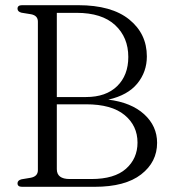

<svg xmlns="http://www.w3.org/2000/svg" viewBox="-20 -720 656 740"><path d="M585.5 -169.5Q585.5 -95.5 524 -47.8Q462.5 0 344.5 0H65Q47.5 0 47.5 -13.5Q47.5 -25 63 -29L99 -35Q126 -40.5 126 -64V-636.5Q126 -660 100 -665L63 -671Q47.5 -675 47.5 -686.5Q47.5 -700 65 -700H281.5Q410 -700 478 -645Q546 -590 546 -502.5Q546 -443 509.2 -398Q472.5 -353 397.5 -336Q486 -325 535.8 -279.5Q585.5 -234 585.5 -169.5ZM275 -670.5H199V-346H311.5Q388.5 -346 431.5 -388Q474.5 -430 474.5 -500.5Q474.5 -576 423.8 -623.2Q373 -670.5 275 -670.5ZM311.5 -318H199V-68Q199 -30 248.5 -30H332Q421 -30 465.5 -69.5Q510 -109 510 -170.5Q510 -235.5 460 -276.8Q410 -318 311.5 -318Z"/></svg>

Font: Fraunces 72pt S050 Light
Style: Regular
Weight: 300
Version: Version 1.000; ttfautohint (v1.8.3)